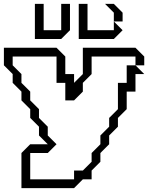

<svg xmlns="http://www.w3.org/2000/svg" viewBox="-20 -965 760 985"><path d="M90 0V-180L135 -225H225L180 -270V-315L135 -360V-405L90 -450V-495L45 -540V-585L0 -630V-720H270L315 -675V-585H360V-540L405 -585V-720H675L720 -675V-630H675V-675H450V-585L405 -540V-495L360 -450H315V-540H270V-675H45V-630L90 -585V-540L135 -495V-450L180 -405V-360L225 -315V-270L270 -225L225 -180H135V-45H360V-90H405L450 -135V-180L495 -225V-270L540 -315V-360L585 -405V-540H630V-630H675L720 -585H675V-495H630V-405L585 -360V-315L540 -270V-225L495 -180V-135L450 -90V-45H405L360 0ZM564 -855V-900L519 -945H564L609 -900V-855ZM159 -765V-945H204V-810H294V-945H339V-810L294 -765ZM384 -765V-945H429V-810H564V-855L609 -810L564 -765Z"/></svg>

Font: Rubik Iso
Style: Regular
Weight: 400
Designer: Hubert and Fischer, NaN
Foundry: Hubert and Fischer, NaN
Version: Version 2.200